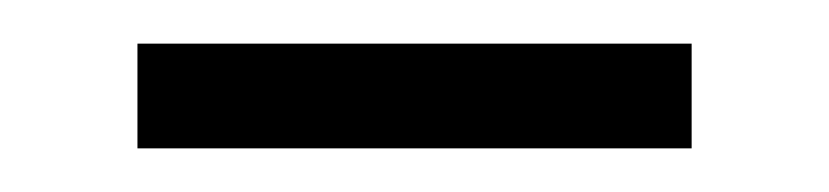

<svg xmlns="http://www.w3.org/2000/svg" viewBox="-20 -308 380 88"><path d="M43 -240H297V-288H43Z"/></svg>

Font: Noto Serif JP Light
Style: Regular
Weight: 300
Designer: Ryoko NISHIZUKA 西塚涼子 (kana & ideographs); Frank Grießhammer (Latin, Greek & Cyrillic); Wenlong ZHANG 张文龙 (bopomofo); San
Foundry: Adobe
Version: Version 2.001;hotconv 1.1.0;makeotfexe 2.6.0